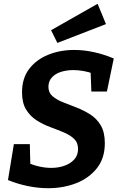

<svg xmlns="http://www.w3.org/2000/svg" viewBox="-20 -979 627 1011"><path d="M233 12Q182 12 127.5 1Q73 -10 22 -31L53 -220H137L140 -99L127 -122Q156 -109 187.5 -102Q219 -95 250 -95Q288 -95 320 -106.5Q352 -118 371.5 -140Q391 -162 391 -194Q391 -228 370 -248Q349 -268 315.5 -282Q282 -296 244 -310Q206 -324 172.5 -345.5Q139 -367 117.5 -402Q96 -437 96 -493Q96 -567 133.5 -616Q171 -665 233.5 -690.5Q296 -716 371 -716Q421 -716 474 -704.5Q527 -693 579 -671L543 -497H461L457 -605L474 -590Q448 -600 420 -605Q392 -610 366 -610Q331 -610 301 -600.5Q271 -591 253 -571Q235 -551 235 -522Q235 -491 256.5 -472.5Q278 -454 312 -440.5Q346 -427 383.5 -412.5Q421 -398 455 -376.5Q489 -355 510.5 -319Q532 -283 532 -225Q532 -146 490.5 -93.5Q449 -41 381.5 -14.5Q314 12 233 12ZM282 -753 249 -820 494 -959 538 -852Z"/></svg>

Font: Bitter Thin
Style: Bold Italic
Weight: 700
Italic angle: -9°
Version: Version 3.021